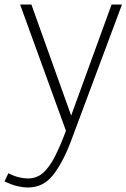

<svg xmlns="http://www.w3.org/2000/svg" viewBox="-92 -589 560 850"><path d="M448 -569 221 39Q185 133 142 187Q99 241 32 241Q10 241 -15.5 235Q-41 229 -72 214L-55 178Q-29 191 -8 196Q13 201 32 201Q71 201 99 176Q127 151 151 104Q175 57 200 -10L-3 -569H47L230 -58H216L402 -569Z"/></svg>

Font: Yaldevi ExtraLight ExtraLight
Style: Regular
Weight: 250
Version: Version 1.100